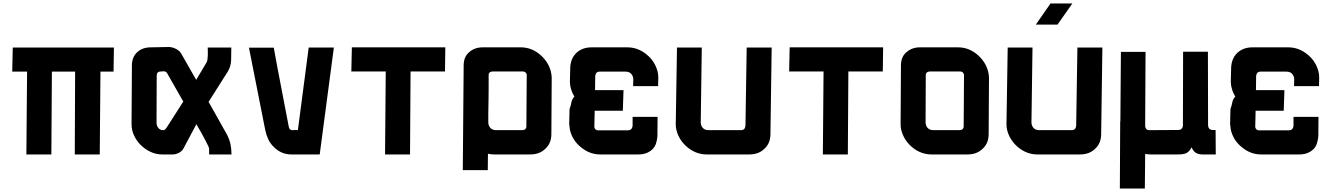

<svg xmlns="http://www.w3.org/2000/svg" viewBox="-20 -884 7621 1099"><path d="M53 -612H632L630 -474H555L551 0H408L410 -474H277L274 0H131L135 -474H50Z M1029 -32Q1021 -18 1003.5 -9Q986 0 969 0H908Q874 0 842.5 -14.5Q811 -29 786.5 -53Q762 -77 747.5 -108Q733 -139 733 -173L735 -509Q735 -557 765 -585Q795 -613 843 -613L946 -615Q966 -615 987.5 -604Q1009 -593 1018 -576L1103 -427L1162 -526Q1166 -532 1167.5 -543.5Q1169 -555 1169.5 -568Q1170 -581 1169.5 -593Q1169 -605 1169 -612H1304Q1304 -577 1303 -540.5Q1302 -504 1283 -473L1174 -301L1280 -112Q1294 -84 1299.5 -57.5Q1305 -31 1305 0H1177V-33Q1177 -37 1171 -50Q1165 -63 1155 -82Q1145 -101 1132 -124.5Q1119 -148 1104 -173ZM892 -474Q885 -472 881 -467Q877 -462 877 -449L876 -182Q876 -165 886 -152Q896 -139 915 -139Q923 -139 928.5 -147Q934 -155 938 -160L1028 -301H1030L936 -466Q929 -476 917 -476Z M1648 0Q1590 0 1548 -42Q1527 -62 1515.5 -87Q1504 -112 1498 -141L1405 -611H1547Q1549 -599 1570 -486.5Q1591 -374 1633 -158Q1637 -139 1653 -139Q1655 -139 1658.5 -139Q1662 -139 1669 -140Q1670 -140 1673.5 -140Q1677 -140 1685 -139L1747 -612H1891L1810 0Z M2184 0 2188 -475H1991L1994 -613H2529L2527 -475H2330L2327 0Z M2772 90H2629L2634 -509Q2634 -558 2664 -584Q2696 -613 2742 -613H2961Q3020 -613 3068 -574Q3118 -533 3133 -475Q3138 -453 3138 -440L3136 -117Q3136 -64 3102 -33Q3069 0 3015 0H2809Q2788 0 2773 -4ZM2777 -459Q2777 -408 2777 -377Q2777 -346 2776.5 -326Q2776 -306 2776 -293Q2776 -280 2775.5 -266Q2775 -252 2775 -233Q2775 -214 2775 -182Q2775 -177 2776 -173Q2785 -139 2820 -139H2967Q2995 -139 2993 -165L2995 -453V-457Q2990 -475 2972 -475H2803Q2780 -475 2777 -459Z M3744 -215 3743 -104Q3741 -81 3734.5 -61.5Q3728 -42 3713 -28Q3682 0 3635 0H3415Q3356 0 3307 -40Q3258 -78 3243 -138Q3242 -143 3241 -149Q3240 -155 3240 -160L3238 -173L3240 -259Q3247 -278 3250.5 -297.5Q3254 -317 3268 -331Q3253 -355 3247 -381Q3244 -390 3243.5 -398.5Q3243 -407 3242 -416L3244 -496Q3246 -549 3279 -581Q3313 -613 3366 -613H3571Q3631 -613 3680 -573Q3729 -534 3744 -474Q3748 -459 3748 -440L3747 -391H3604L3605 -431Q3605 -436 3604 -440Q3595 -474 3560 -474H3413Q3389 -474 3387 -448L3386 -368H3549L3545 -250H3384L3382 -160Q3381 -159 3382 -156Q3386 -138 3404 -138H3573Q3598 -138 3601 -164V-215Z M4390 -117Q4390 -64 4356 -33Q4323 0 4269 0H4025Q3966 0 3917 -39Q3867 -80 3852 -139Q3848 -154 3848 -173L3855 -612H3997L3991 -182Q3991 -177 3992 -173Q4001 -139 4036 -139H4221Q4245 -139 4247 -165L4254 -612H4397Z M4690 0 4694 -475H4497L4500 -613H5035L5033 -475H4836L4833 0Z M5137 -509Q5137 -558 5167 -584Q5199 -613 5245 -613H5464Q5523 -613 5571 -574Q5621 -533 5636 -475Q5641 -453 5641 -440L5639 -117Q5639 -64 5605 -33Q5572 0 5518 0H5312Q5253 0 5204 -39Q5154 -80 5139 -139Q5135 -154 5135 -173ZM5278 -182Q5278 -177 5279 -173Q5288 -139 5323 -139H5470Q5498 -139 5496 -165L5498 -453V-457Q5493 -475 5475 -475H5306Q5277 -475 5279 -449Z M6283 -117Q6283 -64 6249 -33Q6216 0 6162 0H5918Q5859 0 5810 -39Q5760 -80 5745 -139Q5741 -154 5741 -173L5748 -612H5890L5884 -182Q5884 -177 5885 -173Q5894 -139 5929 -139H6114Q6138 -139 6140 -165L6147 -612H6290ZM5993 -864H6118L6033 -743H5909Z M6723 -140Q6749 -140 6751 -166L6752 -588H6894L6895 -166Q6897 -140 6923 -140H6938L6939 0H6862Q6816 0 6801 -41Q6788 -17 6772.5 -8.5Q6757 0 6723 0H6569Q6551 0 6535 -3L6533 195H6390L6392 -191H6393Q6392 -189 6392.5 -187Q6393 -185 6393 -183V-191L6396 -587H6537L6535 -191V-159L6536 -156Q6541 -139 6557 -139Z M7527 -215 7526 -104Q7524 -81 7517.5 -61.5Q7511 -42 7496 -28Q7465 0 7418 0H7198Q7139 0 7090 -40Q7041 -78 7026 -138Q7025 -143 7024 -149Q7023 -155 7023 -160L7021 -173L7023 -259Q7030 -278 7033.5 -297.5Q7037 -317 7051 -331Q7036 -355 7030 -381Q7027 -390 7026.5 -398.5Q7026 -407 7025 -416L7027 -496Q7029 -549 7062 -581Q7096 -613 7149 -613H7354Q7414 -613 7463 -573Q7512 -534 7527 -474Q7531 -459 7531 -440L7530 -391H7387L7388 -431Q7388 -436 7387 -440Q7378 -474 7343 -474H7196Q7172 -474 7170 -448L7169 -368H7332L7328 -250H7167L7165 -160Q7164 -159 7165 -156Q7169 -138 7187 -138H7356Q7381 -138 7384 -164V-215Z"/></svg>

Font: Covid19
Style: Regular
Weight: 400
Designer: Peter Wiegel
Foundry: (c) CAT - Ing. Peter Wiegel.  for Rudolf Maass + Partner GmbH
Version: Version 001.000